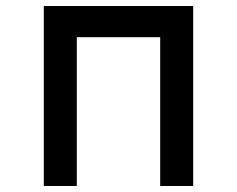

<svg xmlns="http://www.w3.org/2000/svg" viewBox="-20 -620 790 640"><path d="M126 0V-600H624V0H514V-496H236V0Z"/></svg>

Font: Martian Mono SemiExpanded
Style: Regular
Weight: 400
Width: 6
Monospace: yes
Designer: Roman Shamin
Foundry: Evil Martians
Version: Version 1.000